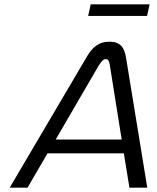

<svg xmlns="http://www.w3.org/2000/svg" viewBox="-20 -873 730 893"><path d="M382 -606 25 0H108L201 -160H556L582 0H665L566 -606C558 -651 541 -679 489 -679C437 -679 408 -651 382 -606ZM239 -224 439 -568C454 -592 463 -598 472 -598C482 -598 488 -591 491 -569L546 -224ZM390 -799H664L676 -853H402Z"/></svg>

Font: LT Wave Text Light Italic
Style: Regular
Weight: 300
Designer: Daniel Lyons
Version: Version 2.5 (Glyphs App)